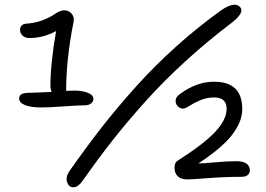

<svg xmlns="http://www.w3.org/2000/svg" viewBox="-20 -757 1140 822"><path d="M293.9 44.9Q274.9 44.9 267.6 23.9Q260.3 2.9 274.9 -21Q346.2 -123 413.8 -209.7Q481.4 -296.4 562 -386Q642.6 -475.6 734.4 -558.1Q826.2 -640.6 926.8 -712.9Q960.9 -736.8 984.9 -736.8Q991.2 -736.8 997.8 -734.1Q1004.4 -731.4 1009 -725.3Q1013.7 -719.2 1013.4 -710.9Q1013.2 -702.6 1003.4 -689.5Q993.7 -676.3 974.1 -661.1Q869.1 -581.5 776.9 -497.6Q684.6 -413.6 606.4 -326.9Q528.3 -240.2 464.4 -159.2Q400.4 -78.1 333 18.1Q313.5 44.9 293.9 44.9ZM159.2 -296.9Q111.8 -296.9 86.9 -307.1Q62 -317.4 62 -335Q62 -348.6 73 -354.2Q84 -359.9 108.9 -359.9Q134.8 -359.9 201.2 -363.8Q195.8 -376.5 195.8 -386.2Q195.8 -484.9 220.2 -624Q165 -594.2 106.9 -594.2Q87.9 -594.2 76.9 -604.2Q65.9 -614.3 65.9 -629.9Q65.9 -641.1 73.2 -648.2Q80.6 -655.3 94.2 -655.8Q161.6 -660.2 221.2 -701.2Q240.2 -712.9 254.9 -712.9Q274.9 -712.9 287.1 -698Q299.3 -683.1 294.9 -663.1Q263.2 -504.4 263.2 -369.1V-368.2Q276.4 -369.1 299.8 -369.1Q332.5 -369.1 356.4 -359.6Q380.4 -350.1 379.9 -332Q378.9 -321.3 369.1 -313.7Q359.4 -306.2 345.2 -306.2Q317.9 -306.2 251.7 -301.5Q185.5 -296.9 159.2 -296.9ZM782.2 11.2Q754.9 11.2 741 -2.2Q727.1 -15.6 727.1 -40Q727.1 -62 743.2 -70.8Q855.5 -142.6 902.8 -194.1Q950.2 -245.6 950.2 -291Q950.2 -339.8 897 -339.8Q865.2 -339.8 837.4 -327.9Q809.6 -315.9 791.3 -304Q772.9 -292 764.2 -292Q751 -292 741.5 -301.5Q731.9 -311 731.9 -324.2Q731.9 -334 735.8 -340.1Q739.7 -346.2 751 -355Q822.3 -407.2 896 -407.2Q1017.1 -407.2 1017.1 -291Q1017.1 -266.1 1008.8 -242.2Q1000.5 -218.3 980.7 -189.2Q960.9 -160.2 922.6 -126.7Q884.3 -93.3 829.1 -57.1Q844.7 -57.1 899.9 -62Q955.1 -66.9 992.2 -66.9Q1047.9 -66.9 1049.8 -27.8Q1049.8 -15.1 1040.5 -7.6Q1031.2 0 1013.2 0Q944.3 0 871.1 5.6Q797.9 11.2 782.2 11.2Z"/></svg>

Font: Shantell Sans Normal
Style: Regular
Weight: 300
Designer: Stephen Nixon, Anya Danilova, Shantell Martin
Foundry: Arrow Type
Version: Version 1.006;[559af2be0]